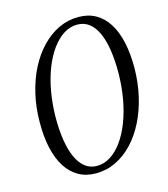

<svg xmlns="http://www.w3.org/2000/svg" viewBox="-113 -841 824 940"><g transform="rotate(-15 299.0 -371.0)"><path d="M258.5 10Q209 10 171 -11.2Q133 -32.5 107.2 -72.5Q81.5 -112.5 68.2 -170.2Q55 -228 55.5 -300.5Q55.5 -377 71.5 -445.2Q87.5 -513.5 116.2 -569.5Q145 -625.5 184.5 -666.5Q224 -707.5 271.2 -729.8Q318.5 -752 371 -752Q420.5 -752 458.2 -730.8Q496 -709.5 521.5 -669.2Q547 -629 559.8 -571.8Q572.5 -514.5 572.5 -442.5Q572 -366.5 556.2 -298.2Q540.5 -230 512 -173.5Q483.5 -117 444.5 -76Q405.5 -35 358.2 -12.5Q311 10 258.5 10ZM271.5 -24Q308 -24 340.8 -44.8Q373.5 -65.5 400.5 -103Q427.5 -140.5 447.5 -192Q467.5 -243.5 478.5 -305Q489.5 -366.5 490.5 -434.5Q491 -500 483 -552.2Q475 -604.5 458.2 -641.5Q441.5 -678.5 416 -698Q390.5 -717.5 355.5 -717.5Q319.5 -717.5 287 -696.8Q254.5 -676 227.2 -638.5Q200 -601 180 -550Q160 -499 149 -437.5Q138 -376 137 -308Q136.5 -243 144.8 -190.5Q153 -138 169.8 -101Q186.5 -64 212.2 -44Q238 -24 271.5 -24Z"/></g></svg>

Font: Merriweather 96pt Light
Style: Italic
Weight: 300
Italic angle: -7.8°
Version: Version 2.101